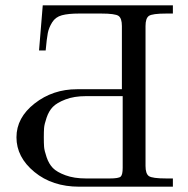

<svg xmlns="http://www.w3.org/2000/svg" viewBox="-20 -703 708 723"><path d="M42 -186Q42 -260 110.5 -313.5Q179 -367 270 -367H439V-605Q439 -634 426.5 -643Q414 -652 360 -652H278Q237 -652 213 -645.5Q189 -639 176.5 -619Q164 -599 160 -578.5Q156 -558 152 -513H127L141 -683H631V-652H607Q553 -652 540.5 -643Q528 -634 528 -605V-78Q528 -49 540.5 -40Q553 -31 607 -31H631V0H278Q177 0 109.5 -55.5Q42 -111 42 -186ZM145 -186Q145 -164 146 -150Q147 -136 155.5 -111Q164 -86 179 -70.5Q194 -55 226.5 -43Q259 -31 304 -31H393Q427 -31 434.5 -38Q442 -45 442 -71V-341H304Q259 -341 226.5 -328.5Q194 -316 179 -300.5Q164 -285 155.5 -260Q147 -235 146 -221Q145 -207 145 -186Z"/></svg>

Font: CMU Serif
Style: Roman
Weight: 500
Version: Version 0.7.0